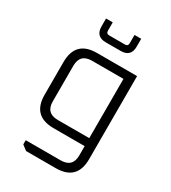

<svg xmlns="http://www.w3.org/2000/svg" viewBox="-219 -834 1020 1145"><g transform="rotate(30 291.0 -261.5)"><path d="M76 -146V-371Q76 -518 222 -518H498V54Q498 200 352 200H148L114 174V145H354Q436 145 436 64V0H222Q76 0 76 -146ZM138 -136Q138 -55 220 -55H436V-463H220Q138 -463 138 -381ZM166 -669V-723H212V-666Q212 -645 233 -645H341Q362 -645 362 -666V-723H408V-669Q408 -599 338 -599H236Q166 -599 166 -669Z"/></g></svg>

Font: Oxanium Light
Style: Regular
Weight: 300
Designer: Severin Meyer
Version: Version 1.000